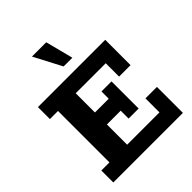

<svg xmlns="http://www.w3.org/2000/svg" viewBox="-224 -926 1050 1050"><g transform="rotate(-45 301.5 -401.0)"><path d="M33.7 0V-92.6H96.3V-490.4H33.7V-583H554.1V-387.1H465.4V-490.4H233.3V-341.7H339.9V-397.8H417.6V-188H339.9V-249.1H233.3V-92.6H483.2V-200.9H571.9V0ZM290.2 -640.8 206 -801.5H316.4L357.8 -640.8Z"/></g></svg>

Font: Rokkitt SemiBold
Style: Regular
Weight: 600
Designer: Vernon Adams
Foundry: Vernon Adams
Version: Version 3.103